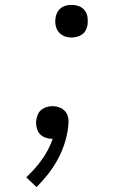

<svg xmlns="http://www.w3.org/2000/svg" viewBox="-20 -558 540 783"><path d="M272 -405Q256 -405 241.5 -411Q227 -417 218 -429Q209 -441 206.5 -456.5Q204 -472 207 -488Q209 -499 214.5 -509Q220 -519 229.5 -526Q239 -533 250 -535.5Q261 -538 272 -538Q288 -538 302.5 -532.5Q317 -527 326 -515Q335 -503 337 -487.5Q339 -472 337 -456Q335 -445 329.5 -434.5Q324 -424 314.5 -417.5Q305 -411 294 -408Q283 -405 272 -405ZM129 205 87 165Q123 132 151.5 92Q180 52 195 8Q195 8 194 8Q193 8 193 8Q179 8 166 3.5Q153 -1 144 -10Q135 -19 131 -32Q127 -45 127 -58Q127 -62 127.5 -66Q128 -70 129 -74Q131 -85 136.5 -95.5Q142 -106 151.5 -112.5Q161 -119 172 -122Q183 -125 194 -125Q212 -125 228 -117.5Q244 -110 252 -95Q260 -80 259.5 -62Q259 -44 256 -26Q251 6 240 37Q229 68 212.5 97.5Q196 127 174.5 154Q153 181 129 205Z"/></svg>

Font: Iosevka Slab Light
Style: Italic
Weight: 300
Italic angle: -9°
Monospace: yes
Designer: Belleve Invis
Foundry: Belleve Invis
Version: Version 11.1.1; ttfautohint (v1.8.3)